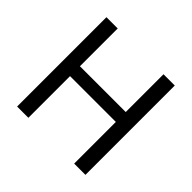

<svg xmlns="http://www.w3.org/2000/svg" viewBox="-172 -900 1085 1085"><g transform="rotate(45 370.5 -357.0)"><path d="M643 0H553V-333H187V0H97V-714H187V-412H553V-714H643Z"/></g></svg>

Font: Go Noto Current
Style: Regular
Weight: 400
Designer: Monotype Design Team
Foundry: Monotype Imaging Inc.
Version: Version 2.007; ttfautohint (v1.8) -l 8 -r 50 -G 200 -x 14 -D